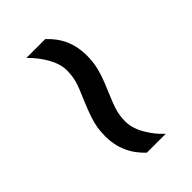

<svg xmlns="http://www.w3.org/2000/svg" viewBox="11 -607 569 569"><g transform="rotate(45 296.0 -322.5)"><path d="M70 -335Q95 -362 125 -375Q155 -388 191 -388Q210 -388 226 -385.5Q242 -383 262 -376.5Q282 -370 312 -357Q349 -341 369 -335.5Q389 -330 410 -330Q438 -330 468 -347Q498 -364 521 -389V-310Q497 -284 466.5 -270.5Q436 -257 400 -257Q381 -257 365 -259.5Q349 -262 329.5 -268.5Q310 -275 279 -288Q243 -304 223.5 -309.5Q204 -315 181 -315Q154 -315 124 -298Q94 -281 70 -256Z"/></g></svg>

Font: korean15
Style: Book
Weight: 400
Designer: Jelle Bosma - Monotype Design Team
Foundry: Monotype Imaging Inc.
Version: Version 2.003